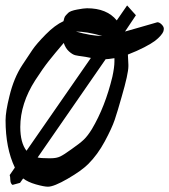

<svg xmlns="http://www.w3.org/2000/svg" viewBox="-20 -707 639 725"><path d="M220.7 -544.9Q186.5 -504.9 164.1 -476.6Q141.6 -448.2 113.3 -404.3Q85 -360.4 70.8 -315.9Q56.6 -271.5 56.6 -227.5Q56.6 -168 80.1 -137.7L323.2 -488.3Q299.8 -493.2 291 -494.1Q274.4 -496.1 264.2 -498.5Q253.9 -501 240.7 -512.7Q227.5 -524.4 220.7 -544.9ZM366.2 -571.3Q306.6 -587.9 266.6 -587.9Q325.2 -571.3 366.2 -571.3ZM308.6 -675.8Q383.8 -675.8 420.9 -629.9L460 -686.5L493.2 -649.4L452.1 -587.9Q465.8 -591.8 496.6 -600.6Q527.3 -609.4 550.8 -616.2L574.2 -623Q582 -623 590.3 -614.7Q598.6 -606.4 598.6 -598.6Q598.6 -593.8 596.7 -587.9Q594.7 -582 586.4 -572.3Q578.1 -562.5 564.5 -552.2Q550.8 -542 524.4 -528.3Q498 -514.6 462.9 -501Q462.9 -494.1 463.9 -481.4Q464.8 -468.8 464.8 -462.9V-457Q464.8 -428.7 439.5 -341.8Q423.8 -286.1 413.1 -254.4Q402.3 -222.7 375.5 -172.9Q348.6 -123 313.5 -87.9Q288.1 -62.5 235.8 -32.2Q183.6 -2 161.1 -2Q146.5 -2 115.7 -10.7Q85 -19.5 67.4 -33.2L55.7 -16.6L27.3 -8.8Q19.5 -13.7 19 -27.3Q18.6 -41 16.6 -45.9L36.1 -74.2Q1 -147.5 1 -252.9Q1 -285.2 15.6 -343.8Q32.2 -413.1 64.5 -461.9Q86.9 -496.1 102.5 -519Q118.2 -542 152.8 -577.1Q187.5 -612.3 219.7 -627Q222.7 -640.6 225.1 -644.5Q227.5 -648.4 237.3 -658.2Q245.1 -666 271 -670.9Q296.9 -675.8 308.6 -675.8ZM122.1 -112.3Q134.8 -109.4 163.1 -109.4H171.9Q193.4 -109.4 207.5 -116.2Q221.7 -123 250 -143.6Q282.2 -166 296.9 -180.2Q311.5 -194.3 327.1 -219.7Q377 -303.7 404.3 -417Q412.1 -453.1 412.1 -474.6V-487.3Q386.7 -483.4 378.9 -483.4Z"/></svg>

Font: Shelly2023
Style: Regular
Weight: 400
Version: Version 0.2